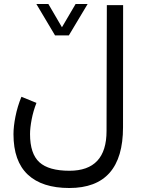

<svg xmlns="http://www.w3.org/2000/svg" viewBox="-20 -693 712 967"><path d="M257.3 -514.6 163.1 -672.9H223.6L292 -555.7L360.8 -672.9H421.4L326.7 -514.6ZM163.6 -174.8Q147.5 -133.8 139.4 -91.3Q131.3 -48.8 131.3 -17.6Q131.3 81.5 178.5 124.3Q225.6 167 329.6 167Q516.6 167 516.6 -33.2L518.1 -667H600.1L599.6 -52.2Q599.6 253.9 329.1 253.9Q191.9 253.9 119.9 186.3Q47.9 118.7 47.9 -17.1Q47.9 -56.2 57.9 -106.4Q67.9 -156.7 87.9 -205.6Z"/></svg>

Font: Vazir
Style: Regular
Weight: 400
Designer: Saber Rastikerdar
Foundry: Saber Rastikerdar
Version: Version 30.0.0